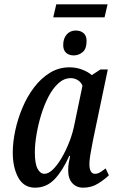

<svg xmlns="http://www.w3.org/2000/svg" viewBox="-20 -857 541 887"><path d="M226 -777 240 -837H477L463 -777ZM321 -601Q299 -601 285.5 -613Q272 -625 272 -649Q272 -679 288 -697.5Q304 -716 330 -716Q352 -716 366 -704Q380 -692 380 -668Q380 -631 361.5 -616Q343 -601 321 -601ZM142 10Q90 10 64.5 -36.5Q39 -83 39 -152Q39 -200 50.5 -254Q62 -308 84 -360Q106 -412 138 -454Q170 -496 211 -521Q252 -546 301 -546Q332 -546 359.5 -535.5Q387 -525 404 -510L444 -536H478L411 -216Q409 -204 404.5 -182Q400 -160 396.5 -137Q393 -114 393 -100Q393 -54 419 -54Q431 -54 442.5 -61Q454 -68 468 -79L483 -47Q463 -28 433 -9Q403 10 364 10Q333 10 314 -11Q295 -32 295 -70Q295 -91 298 -106Q301 -121 304 -137H300Q270 -69 232.5 -29.5Q195 10 142 10ZM185 -54Q204 -54 224.5 -74Q245 -94 265 -128Q285 -162 301 -203.5Q317 -245 325 -288L361 -461Q354 -478 339 -487Q324 -496 307 -496Q276 -496 250 -472.5Q224 -449 204 -410.5Q184 -372 170 -326Q156 -280 148.5 -234.5Q141 -189 141 -154Q141 -101 153.5 -77.5Q166 -54 185 -54Z"/></svg>

Font: Noto Serif ExtraCondensed Medium
Style: Italic
Weight: 500
Width: 2
Italic angle: -12°
Designer: Monotype Design Team
Foundry: Monotype Imaging Inc.
Version: Version 2.013; ttfautohint (v1.8.4.7-5d5b)